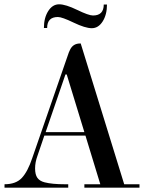

<svg xmlns="http://www.w3.org/2000/svg" viewBox="-20 -872 676 892"><path d="M154 -148Q143 -118 143 -89.5Q143 -61 153.5 -46Q164 -31 187 -25Q222 -16 280 -16H297V0H1V-16Q54 -16 81.5 -45.5Q109 -75 130 -138L293 -609Q300 -631 306 -642Q320 -670 352 -670H355L557 -16H628V0H372V-16H446L377 -242H186ZM284 -526 192 -258H372L290 -526ZM412 -800Q462 -800 462 -851H477Q477 -804 457 -772.5Q437 -741 406.5 -741Q376 -741 322 -767Q268 -793 249 -793Q199 -793 199 -742H184Q184 -789 204 -820.5Q224 -852 254.5 -852Q285 -852 338.5 -826Q392 -800 412 -800Z"/></svg>

Font: Elsie
Style: Regular
Weight: 400
Designer: Alejandro Inler
Foundry: Alejandro Inler
Version: 1.002